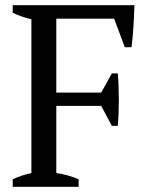

<svg xmlns="http://www.w3.org/2000/svg" viewBox="-20 -720 584 740"><path d="M197 -53Q241 -47 283 -29V0H29V-29Q46 -37 64 -43Q82 -49 101 -53V-646Q79 -651 61 -657.5Q43 -664 29 -671V-700H498Q497 -661 494.5 -620Q492 -579 487 -538H461L420 -648H197V-363H370L411 -437H434Q436 -414 437 -388.5Q438 -363 438 -337Q438 -310 437 -284Q436 -258 434 -235H411L370 -312H197Z"/></svg>

Font: PT Serif
Style: Regular
Weight: 400
Designer: A.Korolkova, O.Umpeleva, V.Yefimov
Foundry: ParaType Ltd
Version: Version 1.000W OFL; ttfautohint (v1.6)